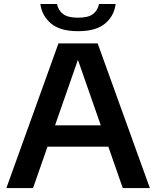

<svg xmlns="http://www.w3.org/2000/svg" viewBox="-20 -962 798 982"><path d="M12.5 0 279 -740H479.5L746.5 0H608L534 -212H223L149 0ZM261.5 -321H495.5L378.5 -656ZM379.5 -802.5Q287.5 -802.5 241 -841.8Q194.5 -881 186.5 -941.5H271.5Q278 -909 302.8 -890.2Q327.5 -871.5 379.5 -871.5Q431.5 -871.5 455.8 -890.2Q480 -909 486.5 -941.5H571.5Q564 -881 517.8 -841.8Q471.5 -802.5 379.5 -802.5Z"/></svg>

Font: Encode Sans SmExp SmBold
Style: Regular
Weight: 600
Width: 6
Designer: Multiple Designers
Foundry: Impallari Type
Version: Version 3.002; ttfautohint (v1.8.3) -l 8 -r 50 -G 200 -x 14 